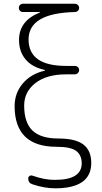

<svg xmlns="http://www.w3.org/2000/svg" viewBox="-20 -770 540 1020"><path d="M280.3 9.8Q58.6 9.8 57.6 -205.1Q57.6 -275.4 101.1 -326.7Q144.5 -377.9 217.8 -394.5Q218.8 -394.5 218.8 -397.5Q218.8 -398.4 217.8 -398.4Q150.4 -413.1 115.7 -454.6Q81.1 -496.1 81.1 -557.6Q81.1 -659.2 190.4 -703.1Q192.4 -703.1 192.4 -705.1Q192.4 -706.1 191.4 -706.1H101.6Q92.8 -706.1 86.4 -712.4Q80.1 -718.8 80.1 -728Q80.1 -737.3 86.4 -743.7Q92.8 -750 101.6 -750H377.9Q386.7 -750 393.6 -743.7Q400.4 -737.3 400.4 -728Q400.4 -718.8 393.6 -712.4Q386.7 -706.1 377.9 -706.1Q131.8 -700.2 131.8 -560.5Q131.8 -419.9 331.1 -419.9H377.9Q386.7 -419.9 393.6 -413.6Q400.4 -407.2 400.4 -397.9Q400.4 -388.7 393.6 -381.8Q386.7 -375 377.9 -375H331.1Q227.5 -375 168 -328.6Q108.4 -282.2 108.4 -209Q108.4 -119.1 152.3 -76.7Q196.3 -34.2 290 -34.2Q381.8 -34.2 423.3 -2Q464.8 30.3 464.8 95.7Q464.8 229.5 275.4 230.5Q215.8 230.5 152.3 209Q129.9 202.1 129.9 177.7Q129.9 169.9 136.7 165Q143.6 160.2 152.3 163.1Q218.8 186.5 272.5 185.5Q414.1 185.5 414.1 97.7Q414.1 54.7 385.3 32.2Q356.4 9.8 280.3 9.8Z"/></svg>

Font: Rounded-X Mgen+ 1m light
Style: Regular
Weight: 200
Designer: [Source Han Sans]
Ryoko NISHIZUKA  (kana & ideographs); Paul D. Hunt (Latin, Greek & Cyrillic); Wenlong ZHANG  (bopomofo
Version: Version 1.059.20150602